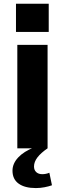

<svg xmlns="http://www.w3.org/2000/svg" viewBox="-20 -774 339 1002"><path d="M228.3 -540V0H70.4V-540ZM234.3 -754.4V-607.4H63.4V-754.4ZM167 207.5Q109.6 207.5 77.4 184.4Q45.2 161.3 45.2 116.7Q45.2 79.6 74.9 47.8Q104.5 16 158.8 -5L228.3 0Q193.4 24 175.4 47.4Q157.5 70.9 157.5 94.7Q157.5 113.6 169.2 124.3Q180.9 135 200.3 135Q220.2 135 237.6 127.5L251.2 192.9Q234.1 199 212.2 203.2Q190.2 207.5 167 207.5Z"/></svg>

Font: Pathway Extreme 8pt Thin
Style: Regular
Weight: 100
Designer: Eduardo Rodriguez Tunni
Foundry: Eduardo Rodriguez Tunni
Version: Version 1.000